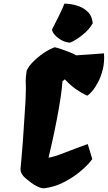

<svg xmlns="http://www.w3.org/2000/svg" viewBox="-20 -1013 586 1043"><path d="M219.2 9.8Q202.6 9.8 183.6 0.5Q164.6 -8.8 147 -22Q129.4 -35.2 117.2 -45.9Q91.3 -68.8 91.3 -93.8Q94.7 -130.9 96.7 -154.3Q98.6 -177.7 100.3 -197Q102.1 -216.3 103.8 -239.7Q105.5 -263.2 107.9 -300.3Q114.7 -395 118.4 -461.9Q122.1 -528.8 119.6 -571.8Q119.1 -578.6 120.6 -594Q122.1 -609.4 124.5 -627.9Q133.8 -650.9 158.9 -676.5Q184.1 -702.1 215.8 -723.9Q247.6 -745.6 277.3 -756.3Q291.5 -753.4 314 -745.8Q336.4 -738.3 358.6 -729.2Q380.9 -720.2 394 -712.4L544.9 -723.1Q548.3 -676.8 538.6 -637Q528.8 -597.2 512.7 -566.7Q496.6 -536.1 480 -517.1Q463.4 -498 453.1 -493.2Q421.9 -507.8 392.3 -528.8Q362.8 -549.8 332 -582L319.3 -571.3Q317.4 -535.6 308.8 -480.2Q300.3 -424.8 288.6 -363.8Q276.9 -302.7 264.6 -247.6Q252.4 -192.4 243.7 -156.2Q272.9 -160.6 329.6 -182.9Q386.2 -205.1 456.5 -230.5L481.4 -148.9Q461.4 -120.6 421.1 -85.9Q380.9 -51.3 328.4 -23.9Q275.9 3.4 219.2 9.8ZM360.8 -781.2Q336.9 -782.7 315.4 -794.2Q293.9 -805.7 279.5 -821.5Q265.1 -837.4 262.2 -852.1Q284.2 -895.5 299.6 -925.8Q314.9 -956.1 330.1 -993.2Q360.4 -993.2 394.3 -983.9Q428.2 -974.6 453.9 -951.7Q479.5 -928.7 483.9 -887.2Q465.8 -853.5 429.4 -824.2Q393.1 -794.9 360.8 -781.2Z"/></svg>

Font: Fruktur
Style: Italic
Weight: 400
Italic angle: -8°
Designer: Viktoriya Grabowska, Eben Sorkin
Foundry: Viktoriya Grabowska
Version: Version 1.008; ttfautohint (v1.8.4.7-5d5b)